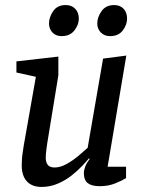

<svg xmlns="http://www.w3.org/2000/svg" viewBox="-20 -732 570 760"><path d="M144 8Q120 8 102.5 -1.5Q85 -11 75.5 -30Q66 -49 66 -77Q66 -89 67 -103.5Q68 -118 70.5 -132.5Q73 -147 74 -156L122 -428L45 -445V-489L211 -508V-434L167 -165Q166 -158 164.5 -147Q163 -136 162 -126Q161 -116 161 -108Q161 -90 169 -79.5Q177 -69 196 -69Q219 -69 244 -83Q269 -97 291.5 -116Q314 -135 327 -147L388 -500L480 -512L406 -72H479V-27Q465 -18 437 -6.5Q409 5 375 5Q343 5 327.5 -7Q312 -19 312 -47Q312 -59 317.5 -73Q323 -87 335 -103L332 -105Q323 -94 305 -75Q287 -56 263 -37Q239 -18 208.5 -5Q178 8 144 8ZM416 -589Q393 -589 379 -603.5Q365 -618 365 -639Q365 -664 382 -688Q399 -712 432 -712Q455 -712 469 -697.5Q483 -683 483 -658Q483 -634 466 -611.5Q449 -589 416 -589ZM224 -589Q201 -589 187.5 -603.5Q174 -618 174 -639Q174 -664 190.5 -688Q207 -712 240 -712Q263 -712 277.5 -697.5Q292 -683 292 -658Q292 -634 274.5 -611.5Q257 -589 224 -589Z"/></svg>

Font: Faustina Medium
Style: Italic
Weight: 500
Italic angle: -8°
Designer: Alfonso Garcia
Foundry: http://www.omnibus-type.com
Version: Version 1.200